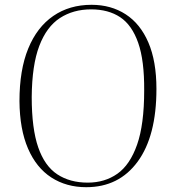

<svg xmlns="http://www.w3.org/2000/svg" viewBox="-20 -765 715 799"><path d="M61 -344Q61 -474 97.5 -563Q134 -652 201.5 -698.5Q269 -745 361 -745Q442 -745 503 -705.5Q564 -666 597.5 -588Q631 -510 631 -395Q631 -199 553 -92.5Q475 14 339 14Q256 14 193.5 -26.5Q131 -67 96.5 -147Q62 -227 61 -344ZM112 -361Q112 -230 139 -152Q166 -74 218.5 -39.5Q271 -5 345 -5Q416 -5 468.5 -42Q521 -79 550.5 -163Q580 -247 580 -388Q581 -513 555 -587Q529 -661 480 -693.5Q431 -726 359 -726Q285 -726 229.5 -690Q174 -654 143.5 -574Q113 -494 112 -361Z"/></svg>

Font: Display Extralight
Style: Italic
Weight: 200
Italic angle: -2°
Designer: Latin by Veronika Burian and Jose Scaglione. Greek by Irene Vlachou. Cyrillic by Vera Evstafieva
Foundry: TypeTogether
Version: Version 3.002